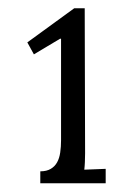

<svg xmlns="http://www.w3.org/2000/svg" viewBox="-20 -736 323 456"><path d="M75.7 -329.1Q90.8 -329.1 100.6 -335Q110.4 -340.8 115.7 -350.6Q121.1 -360.4 123 -373.8Q125 -387.2 125 -402.8V-644H122.6L60.5 -606.9L44.9 -635.3L156.2 -716.3H181.2L182.1 -372.1Q182.1 -360.8 181.6 -351.1Q181.2 -341.3 180.2 -333L231 -335V-300.8H75.7V-329.1Z"/></svg>

Font: Lora
Style: Regular
Weight: 400
Designer: Olga Karpushina, Alexei Vanyashin
Foundry: Cyreal (www.cyreal.org, a@cyreal.org)
Version: Version 1.014